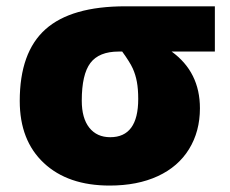

<svg xmlns="http://www.w3.org/2000/svg" viewBox="-20 -573 721 603"><path d="M324.2 9.8Q193.4 9.8 117.7 -61Q42 -131.8 42 -255.9Q42 -408.7 122.8 -481Q203.6 -553.2 374 -553.2H654.8V-411.1H519Q607.9 -346.7 607.9 -232.9Q607.9 -160.2 573.7 -104.7Q539.6 -49.3 475.6 -19.8Q411.6 9.8 324.2 9.8ZM236.8 -256.8Q236.8 -201.7 260.5 -171.9Q284.2 -142.1 326.2 -142.1Q414.1 -142.1 414.1 -262.2Q414.1 -293.5 409.9 -315.9Q405.8 -338.4 397 -357.9Q388.2 -377.4 363.8 -411.1H353Q291 -411.1 263.9 -375.2Q236.8 -339.4 236.8 -256.8Z"/></svg>

Font: Open Sans ExtBd
Style: Bold
Weight: 800
Foundry: Ascender Corporation
Version: Version 1.10